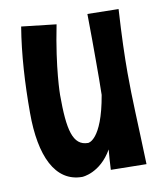

<svg xmlns="http://www.w3.org/2000/svg" viewBox="-69 -606 573 675"><g transform="rotate(-10 218.0 -268.5)"><path d="M401 7C396 -148 391 -226 391 -320C391 -381 393 -448 399 -547L288 -549C289 -480 289 -426 289 -379C289 -335 289 -298 288 -260C261 -102 212 -102 212 -102C157 -102 144 -161 144 -285C144 -285 144 -378 175 -532L51 -546C35 -449 29 -348 29 -241C29 -88 74 12 171 12C171 12 235 10 279 -67C277 -45 275 -21 274 5Z"/></g></svg>

Font: Rum Raisin
Style: Regular
Weight: 400
Designer: Astigmatic (AOETI)
Foundry: Astigmatic (AOETI)
Version: Version 1.000